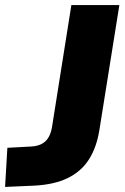

<svg xmlns="http://www.w3.org/2000/svg" viewBox="-48 -725 493 756"><path d="M-28 11 -19 -143 73 -148Q98 -149 115.5 -158Q133 -167 143 -184Q153 -201 157 -226L233 -705H422L343 -211Q332 -144 302 -97Q272 -50 219 -24Q166 2 86 6Z"/></svg>

Font: Nunito Sans 9pt Black
Style: Italic
Weight: 900
Italic angle: -9°
Version: Version 3.101;gftools[0.9.27]